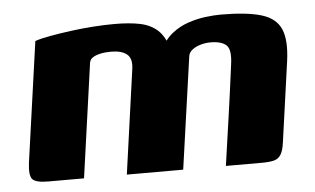

<svg xmlns="http://www.w3.org/2000/svg" viewBox="-38 -455 834 509"><g transform="rotate(-5 379.5 -200.5)"><path d="M71.8 0Q38.4 0 29.3 -10.2Q20.3 -20.5 24.7 -54.6L69.6 -373.9Q86.2 -379.6 111.3 -384Q136.5 -388.5 165.8 -392.4Q195.2 -396.4 225.7 -398.5Q256.2 -400.6 282.6 -400.6Q322.2 -400.6 350.4 -394.8Q378.6 -388.9 397.1 -371.9Q415.5 -354.9 424.6 -321.4L403.2 -322.1Q414.9 -347.9 434.9 -363.7Q454.9 -379.6 478.4 -387.4Q501.8 -395.3 524.7 -398.1Q547.6 -400.9 565.1 -400.9Q634.5 -400.9 673.2 -389.2Q711.9 -377.6 724.8 -347.3Q737.6 -317.1 729.8 -261.8L700.1 -49.8Q697.4 -28.3 690.9 -17.4Q684.4 -6.4 672.5 -3.2Q660.5 0 639 0H544Q553.6 -66.7 563.1 -133.3Q572.6 -199.9 581.2 -266.7Q586.8 -306.1 573.8 -318Q560.8 -329.9 531.5 -329.9Q518.1 -329.9 504.9 -326Q491.8 -322.1 482.8 -315Q473.9 -308 472.6 -298.2L430.4 0H280.4L319.2 -277.6Q323.2 -305.2 309.2 -316.7Q295.1 -328.3 266.9 -328.3Q251.3 -328.3 239.1 -325.6Q226.9 -323 219.1 -318.3Q211.3 -313.5 209.3 -305L166.5 0Z"/></g></svg>

Font: Genos Thin
Style: Italic
Weight: 100
Italic angle: -8°
Designer: Robert E. Leuschke
Foundry: Robert E. Leuschke
Version: Version 1.010